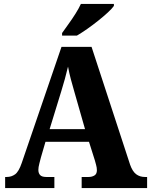

<svg xmlns="http://www.w3.org/2000/svg" viewBox="-20 -951 764 971"><path d="M6 0V-56H14Q38 -56 56.5 -69.5Q75 -83 90 -127L291 -714H443L638 -118Q650 -84 668.5 -70Q687 -56 713 -56H724V0H393V-56H428Q445 -56 457.5 -63.5Q470 -71 470 -90Q470 -103 466 -117Q462 -131 460 -139L430 -234H210L187 -155Q184 -143 179 -124Q174 -105 174 -92Q174 -75 183 -65.5Q192 -56 214 -56H255V0ZM231 -298H410L356 -487Q347 -518 338.5 -549.5Q330 -581 324 -614Q309 -551 290 -490ZM294 -784Q308 -804 326.5 -829.5Q345 -855 362 -882Q379 -909 389 -931H556V-921Q547 -908 526 -888.5Q505 -869 477.5 -847Q450 -825 421.5 -805Q393 -785 369 -771H294Z"/></svg>

Font: Noto Serif SemiCondensed ExtraBold
Style: Regular
Weight: 800
Width: 4
Designer: Monotype Design Team
Foundry: Monotype Imaging Inc.
Version: Version 2.015